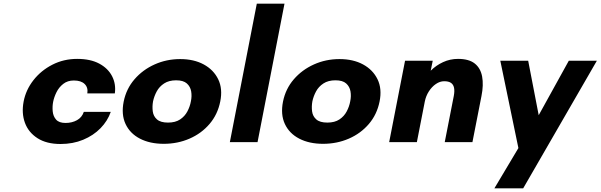

<svg xmlns="http://www.w3.org/2000/svg" viewBox="-20 -770 3253 1040"><path d="M308 10Q232 10 183 -21.5Q134 -53 115 -105Q96 -157 108 -220Q120 -283 161 -335.5Q202 -388 263.5 -419.5Q325 -451 398 -451Q470 -451 517.5 -425.5Q565 -400 587 -357.5Q609 -315 602 -264H453Q458 -296 438.5 -315Q419 -334 380 -334Q346 -334 322.5 -315.5Q299 -297 286 -270.5Q273 -244 268 -219Q263 -194 265.5 -167Q268 -140 284 -122Q300 -104 335 -104Q370 -104 397 -119Q424 -134 434 -164H580Q563 -115 524.5 -75.5Q486 -36 430.5 -13Q375 10 308 10Z M867 9Q792 9 738 -19Q684 -47 660 -98.5Q636 -150 650 -220Q664 -289 708.5 -340.5Q753 -392 817.5 -421Q882 -450 956 -450Q1030 -450 1083.5 -421Q1137 -392 1162 -340.5Q1187 -289 1173 -220Q1159 -150 1115 -98.5Q1071 -47 1006.5 -19Q942 9 867 9ZM890 -106Q930 -106 955.5 -123Q981 -140 995 -166.5Q1009 -193 1014 -221Q1020 -249 1015.5 -275Q1011 -301 992 -318Q973 -335 934 -335Q895 -335 869 -318Q843 -301 829 -275Q815 -249 809 -221Q804 -193 807.5 -166.5Q811 -140 830.5 -123Q850 -106 890 -106Z M1225 0 1371 -750H1521L1375 0Z M1730 9Q1655 9 1601 -19Q1547 -47 1523 -98.5Q1499 -150 1513 -220Q1527 -289 1571.5 -340.5Q1616 -392 1680.5 -421Q1745 -450 1819 -450Q1893 -450 1946.5 -421Q2000 -392 2025 -340.5Q2050 -289 2036 -220Q2022 -150 1978 -98.5Q1934 -47 1869.5 -19Q1805 9 1730 9ZM1753 -106Q1793 -106 1818.5 -123Q1844 -140 1858 -166.5Q1872 -193 1877 -221Q1883 -249 1878.5 -275Q1874 -301 1855 -318Q1836 -335 1797 -335Q1758 -335 1732 -318Q1706 -301 1692 -275Q1678 -249 1672 -221Q1667 -193 1670.5 -166.5Q1674 -140 1693.5 -123Q1713 -106 1753 -106Z M2088 0 2174 -441H2324L2313 -387Q2342 -416 2380 -433.5Q2418 -451 2461 -451Q2520 -451 2551.5 -426Q2583 -401 2591.5 -355.5Q2600 -310 2588 -250L2539 0H2389L2438 -250Q2443 -276 2439.5 -294Q2436 -312 2423 -321Q2410 -330 2386 -330Q2363 -330 2341 -315Q2319 -300 2303 -275Q2287 -250 2281 -220L2238 0Z M2658 250 2788 32 2690 -441H2841L2898 -146L3061 -441H3213L2814 250Z"/></svg>

Font: Teachers
Style: Italic
Weight: 400
Italic angle: -11°
Designer: Alfredo Marco Pradil, Chank Diesel
Version: Version 1.001